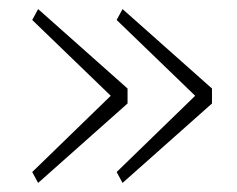

<svg xmlns="http://www.w3.org/2000/svg" viewBox="-20 -503 522 423"><path d="M51 -124 224 -292 51 -459 64 -483 261 -308V-275L64 -100ZM237 -124 410 -292 237 -459 250 -483 447 -308V-275L250 -100Z"/></svg>

Font: IBM Plex Sans Devanagari ExtraLight
Style: Regular
Weight: 200
Designer: Mike Abbink, Paul van der Laan, Pieter van Rosmalen, Erin McLaughlin
Foundry: Bold Monday
Version: Version 1.1